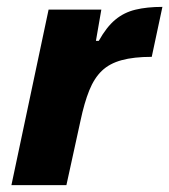

<svg xmlns="http://www.w3.org/2000/svg" viewBox="-20 -538 492 558"><path d="M13.2 0 121.2 -510H274.5L258.8 -419.3H267.1Q289.6 -459.6 315 -480.7Q340.4 -501.9 373.8 -509.9Q407.1 -518 452 -518L421 -372.8Q368.8 -372.8 333.5 -363.1Q298.2 -353.5 276 -332.2Q253.8 -310.9 239.4 -275.2Q225 -239.5 214 -187.4L173 0Z"/></svg>

Font: Saira Thin
Style: Italic
Weight: 100
Italic angle: -12°
Designer: Hector Gatti with collaboration of the Omnibus-Type team
Foundry: Omnibus-Type
Version: Version 1.101